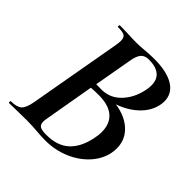

<svg xmlns="http://www.w3.org/2000/svg" viewBox="-170 -762 900 900"><g transform="rotate(45 280.5 -312.0)"><path d="M523 -207Q523 -192 520 -175Q510 -125 472.5 -84Q435 -43 379 -19.5Q323 4 260 4Q233 4 200 1Q187 0 169.5 -1Q152 -2 131 -2L63 -1Q45 0 15 0Q13 0 13 -6Q13 -12 15 -12Q54 -12 70.5 -26.5Q87 -41 95 -84L177 -547Q180 -565 180 -576Q180 -599 168 -606Q156 -613 125 -613Q122 -613 122 -617Q122 -620 123 -622Q124 -624 125 -625L173 -624Q213 -622 237 -622Q264 -622 291 -625Q300 -626 318 -627Q336 -628 350 -628Q434 -628 479.5 -600Q525 -572 525 -520Q525 -508 522 -494Q510 -437 456 -394Q402 -351 312 -333L325 -353Q417 -353 470 -312.5Q523 -272 523 -207ZM275 -538 241 -346 209 -353Q248 -351 277 -351Q333 -351 372.5 -392Q412 -433 425 -496Q429 -513 429 -530Q429 -569 405 -588.5Q381 -608 335 -608Q308 -608 294.5 -592Q281 -576 275 -538ZM413 -163Q419 -189 419 -211Q419 -265 386 -294.5Q353 -324 285 -324Q240 -324 206 -318L237 -330L193 -77Q190 -62 190 -51Q190 -33 201.5 -25.5Q213 -18 244 -18Q316 -18 357 -55Q398 -92 413 -163Z"/></g></svg>

Font: Cormorant Garamond
Style: Bold Italic
Weight: 700
Italic angle: -10°
Designer: Christian Thalmann (Catharsis Fonts)
Foundry: Catharsis Fonts
Version: Version 4.000